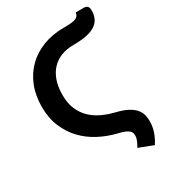

<svg xmlns="http://www.w3.org/2000/svg" viewBox="-205 -798 940 1057"><g transform="rotate(-30 265.5 -269.5)"><path d="M348.1 -545.9Q306.2 -545.9 271.2 -532.7Q236.3 -519.5 211.4 -493.4Q186.5 -467.3 172.6 -428.2Q158.7 -389.2 158.7 -337.4Q158.7 -284.7 175 -246.3Q191.4 -208 219.5 -180.9Q247.6 -153.8 284.7 -136.5Q321.8 -119.1 363.8 -108.9Q409.2 -98.1 436.8 -83Q464.4 -67.9 479 -49.8Q493.7 -31.7 498.3 -12.5Q502.9 6.8 502.9 25.9Q502.9 60.1 492.4 91.8Q481.9 123.5 461.4 155.8L370.1 120.6Q374 114.3 378.2 106.4Q382.3 98.6 386 90.3Q389.6 82 391.8 73.5Q394 64.9 394 57.6Q394 48.8 392.3 40.8Q390.6 32.7 383.1 25.4Q375.5 18.1 359.9 11Q344.2 3.9 316.4 -2.4Q258.8 -16.1 206.3 -43.5Q153.8 -70.8 114 -112.5Q74.2 -154.3 50.8 -210.2Q27.3 -266.1 27.3 -337.4Q27.3 -409.2 50.8 -467.8Q74.2 -526.4 116.7 -567.9Q159.2 -609.4 218.5 -632.1Q277.8 -654.8 349.1 -654.8Q379.4 -654.8 397.9 -656.7Q416.5 -658.7 427.2 -663.3Q438 -668 442.6 -675.5Q447.3 -683.1 449.7 -694.8H501.5Q511.7 -694.8 517.6 -691.2Q523.4 -687.5 526.4 -682.4Q529.3 -677.2 530 -671.6Q530.8 -666 530.8 -661.6Q530.8 -632.8 520.8 -611.1Q510.7 -589.4 489 -575Q467.3 -560.5 432.6 -553.2Q397.9 -545.9 348.1 -545.9Z"/></g></svg>

Font: Carlito
Style: Bold
Weight: 700
Designer: Lukasz Dziedzic
Foundry: tyPoland Lukasz Dziedzic
Version: Version 1.104